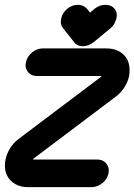

<svg xmlns="http://www.w3.org/2000/svg" viewBox="-30 -763 555 793"><path d="M231 -646Q217 -663 223 -687Q227 -709 248 -727Q267 -743 292 -743Q303 -743 312.5 -739Q322 -735 329 -727L342 -711L361 -727Q380 -743 406 -743Q430 -743 443 -727Q456 -712 451 -687Q448 -676 442 -665Q436 -654 426 -646L357 -589Q334 -572 313 -572Q288 -572 276 -589ZM122 -449Q99 -449 85.5 -465.5Q72 -482 77 -505Q82 -530 102.5 -546.5Q123 -563 146 -563H408Q438 -563 458 -553Q478 -543 489.5 -527Q501 -511 504 -490Q507 -469 503 -448Q498 -425 484.5 -403.5Q471 -382 451 -366L106 -106Q106 -104 111 -104H373Q396 -104 409.5 -87Q423 -70 418 -47Q413 -22 392 -6Q371 10 348 10H86Q60 10 40.5 1Q21 -8 8.5 -23.5Q-4 -39 -8 -60Q-12 -81 -7 -105Q-2 -128 11 -149.5Q24 -171 44 -187L389 -447Q389 -449 384 -449Z"/></svg>

Font: VDS
Style: Bold Italic
Weight: 700
Designer: artmaker
Foundry: artmaker
Version: Version 1.000 2009 initial release